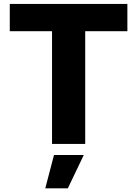

<svg xmlns="http://www.w3.org/2000/svg" viewBox="-20 -748 713 998"><path d="M30.8 -585.9V-727.5H642.1V-585.9H422.9V0H250.5V-585.9ZM215.3 231 260.7 57.6H415.5L332.5 231Z"/></svg>

Font: Inter 16pt ExtraBold
Style: Regular
Weight: 800
Version: Version 4.001;git-66647c0bb